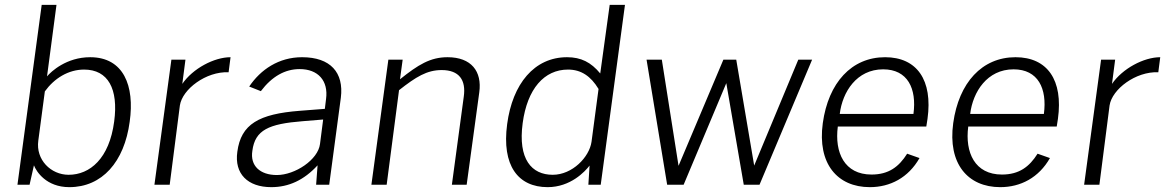

<svg xmlns="http://www.w3.org/2000/svg" viewBox="-20 -762 4808 792"><path d="M266 10C401 10 493 -94 515 -260C536 -408 490 -526 352 -526C254 -526 191 -467 174 -447L213 -742H152L52 0H102L120 -80C130 -54 171 10 266 10ZM263 -41C190 -41 127 -103 138 -182L165 -385C204 -439 262 -475 327 -475C426 -475 469 -395 451 -261C431 -108 351 -41 263 -41Z M617 0H680L722 -327C732 -394 830 -468 923 -464L931 -526C863 -526 775 -479 732 -416L745 -516H687Z M1099 10C1171 10 1234 -19 1290 -80L1284 0H1338L1386 -359C1399 -463 1343 -526 1226 -526C1130 -526 1055 -475 1008 -405L1056 -386C1102 -447 1156 -477 1216 -477C1292 -477 1335 -429 1325 -354L1320 -313L1217 -305C1048 -292 974 -250 959 -136C946 -45 1002 10 1099 10ZM1122 -40C1053 -40 1011 -78 1021 -140C1032 -226 1089 -251 1228 -262L1313 -269L1300 -168C1292 -103 1197 -40 1122 -40Z M1512 0H1575L1626 -390C1696 -445 1741 -473 1802 -473C1874 -473 1903 -432 1893 -363L1844 0H1905L1957 -381C1969 -468 1924 -526 1826 -526C1755 -526 1705 -495 1630 -435L1641 -516H1582Z M2239 10C2333 10 2393 -54 2412 -79L2407 0H2458L2558 -742H2495L2456 -459C2418 -505 2377 -526 2319 -526C2184 -526 2094 -416 2072 -250C2049 -79 2117 10 2239 10ZM2260 -41C2173 -41 2116 -105 2136 -254C2155 -396 2225 -475 2323 -475C2377 -475 2417 -448 2449 -395L2420 -177C2411 -114 2341 -41 2260 -41Z M3330 -516H3273L3091 -79L3017 -516H2964L2779 -78L2710 -516H2647L2732 0H2800L2976 -419L3048 0H3113Z M3436 -240H3801L3806 -272C3828 -431 3763 -526 3631 -526C3493 -526 3397 -421 3374 -254C3351 -87 3434 10 3568 10C3652 10 3727 -29 3773 -110L3722 -128C3688 -74 3646 -42 3575 -42C3463 -42 3422 -133 3436 -240ZM3444 -292C3455 -383 3514 -476 3623 -476C3724 -476 3762 -397 3748 -292Z M3974 -240H4339L4344 -272C4366 -431 4301 -526 4169 -526C4031 -526 3935 -421 3912 -254C3889 -87 3972 10 4106 10C4190 10 4265 -29 4311 -110L4260 -128C4226 -74 4184 -42 4113 -42C4001 -42 3960 -133 3974 -240ZM3982 -292C3993 -383 4052 -476 4161 -476C4262 -476 4300 -397 4286 -292Z M4452 0H4515L4557 -327C4567 -394 4665 -468 4758 -464L4766 -526C4698 -526 4610 -479 4567 -416L4580 -516H4522Z"/></svg>

Font: United Sans ExtraLight
Style: Italic
Weight: 200
Italic angle: -8°
Designer: Pablo Impallari, Rodrigo Fuenzalida (Modified by Dan O. Williams)
Version: Version 1.000;PS 001.000;hotconv 1.0.88;makeotf.lib2.5.64775